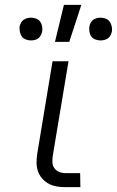

<svg xmlns="http://www.w3.org/2000/svg" viewBox="-20 -773 483 793"><path d="M312 0H250Q232 0 214 -3Q196 -6 180.5 -14.5Q165 -23 153.5 -36.5Q142 -50 136.5 -66.5Q131 -83 131 -101.5Q131 -120 134 -139L197 -520H263L198 -130Q196 -116 196.5 -102.5Q197 -89 204.5 -78.5Q212 -68 224 -63Q236 -58 250 -58H311ZM395 -606Q384 -606 373.5 -610Q363 -614 357 -622.5Q351 -631 349.5 -642Q348 -653 349 -664Q351 -672 355 -679.5Q359 -687 365.5 -691.5Q372 -696 379.5 -698Q387 -700 395 -700Q406 -700 416.5 -696Q427 -692 433 -683.5Q439 -675 441.5 -664Q444 -653 442 -642Q440 -634 436 -626.5Q432 -619 425.5 -614.5Q419 -610 411 -608Q403 -606 395 -606ZM108 -606Q97 -606 86.5 -610Q76 -614 70 -622.5Q64 -631 62 -642Q60 -653 61 -664Q63 -672 67 -679.5Q71 -687 78 -691.5Q85 -696 92.5 -698Q100 -700 108 -700Q119 -700 129.5 -696Q140 -692 146 -683.5Q152 -675 154 -664Q156 -653 154 -642Q152 -634 148 -626.5Q144 -619 138 -614.5Q132 -610 124 -608Q116 -606 108 -606ZM207 -600 244 -753H316L266 -600Z"/></svg>

Font: Iosevka Aile Light Oblique
Style: Regular
Weight: 300
Italic angle: -9°
Designer: Belleve Invis
Foundry: Belleve Invis
Version: Version 31.1.0; ttfautohint (v1.8.4)